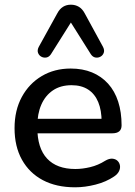

<svg xmlns="http://www.w3.org/2000/svg" viewBox="-20 -789 577 818"><path d="M300 9Q220 9 162.5 -21.5Q105 -52 73.5 -108.5Q42 -165 42 -243Q42 -319 73 -376Q104 -433 158 -465Q212 -497 281 -497Q332 -497 372 -480.5Q412 -464 440.5 -432.5Q469 -401 483.5 -356Q498 -311 498 -255Q498 -238 488 -229.5Q478 -221 458 -221H122V-283H430L413 -269Q413 -319 398.5 -354Q384 -389 355.5 -407.5Q327 -426 285 -426Q238 -426 205.5 -404Q173 -382 156 -343Q139 -304 139 -252V-246Q139 -158 180.5 -113.5Q222 -69 301 -69Q331 -69 364.5 -77Q398 -85 428 -104Q445 -114 458.5 -113Q472 -112 480.5 -104Q489 -96 491 -84Q493 -72 487 -59.5Q481 -47 466 -37Q432 -14 387 -2.5Q342 9 300 9ZM419 -589Q426 -575 422 -564Q418 -553 408 -547.5Q398 -542 386.5 -544Q375 -546 367 -558L282 -693L197 -558Q189 -546 177.5 -544Q166 -542 156 -547.5Q146 -553 142 -564Q138 -575 145 -589L224 -732Q234 -751 248.5 -760Q263 -769 282 -769Q301 -769 316 -760Q331 -751 341 -732Z"/></svg>

Font: Nunito ExtraLight SemiBold
Style: Regular
Weight: 600
Version: Version 3.602